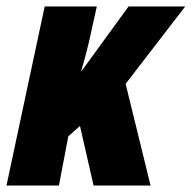

<svg xmlns="http://www.w3.org/2000/svg" viewBox="-33 -573 592 593"><path d="M-13 0H149L178 -152L214 -184L256 0H432L355 -314L539 -553H364L220 -355H218Q235 -411 247 -467L266 -553H105Z"/></svg>

Font: Noto Sans Display Condensed Black
Style: Italic
Weight: 900
Width: 3
Italic angle: -192°
Designer: Monotype Design Team
Foundry: Monotype Imaging Inc.
Version: Version 1.900